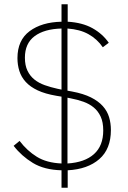

<svg xmlns="http://www.w3.org/2000/svg" viewBox="-20 -800 599 902"><path d="M269 82V0Q188 -2 134.5 -34.5Q81 -67 44 -115L72 -138Q107 -92 153 -63.5Q199 -35 269 -32V-346L245 -350Q192 -359 157 -375.5Q122 -392 101 -415Q80 -438 71 -466.5Q62 -495 62 -527Q62 -611 119 -653.5Q176 -696 269 -698V-780H298V-698Q367 -694 414.5 -667.5Q462 -641 491 -599L463 -578Q436 -617 395.5 -639.5Q355 -662 297 -666V-374L319 -370Q372 -360 407 -342.5Q442 -325 463 -301.5Q484 -278 492.5 -249.5Q501 -221 501 -189Q501 -100 446.5 -52.5Q392 -5 298 0V82ZM465 -187Q465 -226 453 -252Q441 -278 420.5 -295Q400 -312 372 -322Q344 -332 312 -338L297 -341V-32Q378 -37 421.5 -76Q465 -115 465 -187ZM97 -529Q97 -493 109 -468Q121 -443 141.5 -426.5Q162 -410 190 -400Q218 -390 250 -383L269 -379V-666Q188 -664 142.5 -630Q97 -596 97 -529Z"/></svg>

Font: IBM Plex Sans ExtLt
Style: Regular
Weight: 200
Designer: Mike Abbink, Paul van der Laan, Pieter van Rosmalen
Foundry: Bold Monday
Version: Version 3.005